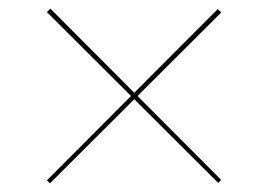

<svg xmlns="http://www.w3.org/2000/svg" viewBox="-20 -557 620 444"><path d="M298 -335 491.5 -141 484.5 -134 290.5 -327.5 95.5 -133 88.5 -140 283 -335 88.5 -529 96.5 -537 290.5 -342.5 483.5 -536 491.5 -528Z"/></svg>

Font: Lato 2
Style: Regular
Weight: 100
Designer: Lukasz Dziedzic with Adam Twardoch and Botio Nikoltchev
Foundry: tyPoland Lukasz Dziedzic
Version: Version 2.015; 2015-08-06; http://www.latofonts.com/